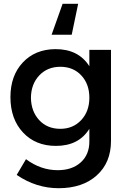

<svg xmlns="http://www.w3.org/2000/svg" viewBox="-20 -795 680 1012"><path d="M392 -775 358 -612H252L310 -775ZM451 -532H565V-52Q565 62 490 129.5Q415 197 289 197Q171 197 68 127L117 44Q195 102 284 102Q360 102 405.5 61Q451 20 451 -49V-116Q395 -26 275 -26Q167 -26 101 -97Q35 -168 35 -283Q35 -396 100 -465.5Q165 -535 271 -536Q393 -537 451 -446ZM298 -116Q365 -116 408 -162Q451 -208 451 -280Q451 -352 408.5 -397.5Q366 -443 298 -443Q230 -443 187 -397.5Q144 -352 143 -280Q144 -208 186.5 -162Q229 -116 298 -116Z"/></svg>

Font: Montserrat-Arabic
Style: Regular
Weight: 400
Designer: Mohamed Gaber
Foundry: Kief Type Foundry
Version: Version 5.008;PS 005.008;hotconv 1.0.88;makeotf.lib2.5.64775